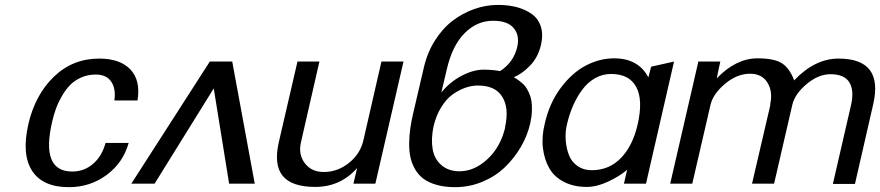

<svg xmlns="http://www.w3.org/2000/svg" viewBox="-20 -752 3603 786"><path d="M543 -340.8H448.2Q455.1 -388.2 435.5 -417.5Q416 -446.8 372.1 -446.8Q340.3 -446.8 313.2 -435.1Q286.1 -423.3 267.6 -404.5Q249 -385.7 233.9 -359.6Q218.8 -333.5 209.5 -308.3Q200.2 -283.2 193.8 -254.9Q145.5 -49.8 275.9 -49.8Q324.7 -49.8 361.3 -81.5Q397.9 -113.3 412.1 -167H506.8Q483.9 -85.4 416.3 -35.6Q348.6 14.2 262.2 14.2Q154.3 14.2 111.1 -53.2Q67.9 -120.6 96.2 -244.1Q124 -364.3 200.9 -438.2Q277.8 -512.2 386.2 -512.2Q471.2 -512.2 513.7 -467.8Q556.2 -423.3 543 -340.8Z M517.6 0 838.9 -500H930.7L1022.9 0H918L855 -390.1L612.8 0Z M1304.7 -47.9H1305.7Q1361.8 -47.9 1408.4 -85Q1455.1 -122.1 1467.8 -178.2L1541.5 -500H1631.8L1516.6 0H1426.8L1441.9 -64Q1373.5 13.2 1270.5 13.2Q1174.3 13.2 1137.2 -32.2Q1100.1 -77.6 1121.6 -170.9L1197.8 -500H1287.6L1211.9 -168.9Q1200.7 -119.6 1228 -83.7Q1255.4 -47.9 1304.7 -47.9Z M1786.6 -373Q1820.3 -415.5 1868.7 -441.2Q1917 -466.8 1959.5 -466.8Q1996.1 -466.8 2027.3 -460.9Q2083.5 -497.6 2097.7 -561Q2107.9 -606.9 2083 -637Q2058.1 -667 1998.5 -667Q1932.1 -667 1881.8 -616Q1831.5 -564.9 1809.6 -470.2ZM2048.3 -231H2047.4Q2064.9 -308.6 2036.6 -355.2Q2008.3 -401.9 1936.5 -401.9Q1912.1 -401.9 1886.5 -393.3Q1860.8 -384.8 1834.5 -366.5Q1808.1 -348.1 1786.6 -313.7Q1765.1 -279.3 1754.4 -232.9Q1744.1 -181.6 1751.2 -141.1Q1758.3 -100.6 1787.4 -75.7Q1816.4 -50.8 1861.3 -50.8Q1921.9 -50.8 1975.6 -100.6Q2029.3 -150.4 2048.3 -231ZM1671.4 -288.1 1715.3 -476.1Q1729 -536.1 1760 -585.4Q1791 -634.8 1832 -666.3Q1873 -697.8 1920.9 -714.8Q1968.8 -731.9 2018.6 -731.9Q2061 -731.9 2095.7 -722.7Q2130.4 -713.4 2157 -694.6Q2183.6 -675.8 2194.1 -643.1Q2204.6 -610.4 2194.3 -566.9Q2182.1 -516.1 2148.7 -482.2Q2115.2 -448.2 2083.5 -436Q2092.3 -430.7 2097.7 -427.2Q2103 -423.8 2114 -414.8Q2125 -405.8 2131.6 -396.7Q2138.2 -387.7 2145.5 -372.1Q2152.8 -356.4 2155.5 -339.4Q2158.2 -322.3 2157.5 -297.9Q2156.7 -273.4 2150.4 -246.1Q2139.2 -196.8 2112.3 -150.6Q2085.4 -104.5 2046.9 -67.4Q2008.3 -30.3 1955.1 -8.1Q1901.9 14.2 1843.3 14.2Q1800.8 14.2 1767.8 4.9Q1734.9 -4.4 1713.9 -20Q1692.9 -35.6 1679.4 -58.8Q1666 -82 1660.4 -107.4Q1654.8 -132.8 1655 -164.1Q1655.3 -195.3 1659.4 -224.9Q1663.6 -254.4 1671.4 -288.1Z M2302.2 -248Q2293 -211.9 2295.9 -177.2Q2298.8 -142.6 2309.8 -115.5Q2320.8 -88.4 2345 -71.8Q2369.1 -55.2 2402.3 -55.2Q2473.6 -55.2 2522 -105.2Q2570.3 -155.3 2590.3 -242.2Q2613.3 -342.3 2584.7 -395.8Q2556.2 -449.2 2481.4 -449.2Q2446.3 -449.2 2416 -431.9Q2385.7 -414.6 2363.8 -385Q2341.8 -355.5 2326.7 -321Q2311.5 -286.6 2302.2 -248ZM2624.5 0H2534.2L2547.4 -57.1Q2517.6 -31.2 2470.5 -9Q2423.3 13.2 2382.3 13.2Q2328.6 13.2 2288.8 -7.3Q2249 -27.8 2228.8 -63Q2208.5 -98.1 2202.6 -145.5Q2196.8 -192.9 2210.4 -247.1Q2229.5 -330.6 2275.6 -392.3Q2321.8 -454.1 2378.2 -483.6Q2434.6 -513.2 2494.1 -513.2Q2593.3 -513.2 2634.3 -435.1L2645.5 -479L2739.3 -500Z M3133.8 -323.2 3132.8 -324.2Q3144.5 -376 3122.1 -413.1Q3099.6 -450.2 3050.8 -450.2Q2997.6 -450.2 2948.5 -409.2Q2899.4 -368.2 2888.7 -323.2L2814 0H2723.6L2838.9 -500H2928.7L2914.1 -431.2Q2993.2 -513.2 3081.1 -513.2Q3149.9 -513.2 3181.4 -492.7Q3212.9 -472.2 3231 -422.9Q3315.9 -512.2 3412.6 -512.2Q3597.7 -512.2 3554.7 -325.2L3480 1H3389.6L3463.9 -321.8Q3477.5 -381.8 3457 -415Q3436.5 -448.2 3379.9 -448.2Q3330.1 -448.2 3282 -407.7Q3233.9 -367.2 3223.6 -323.2L3148.9 0H3058.6Z"/></svg>

Font: Perun
Style: Italic
Weight: 400
Italic angle: -12°
Foundry: Stefan Peev, Context Ltd
Version: Version 001.000